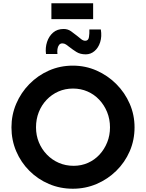

<svg xmlns="http://www.w3.org/2000/svg" viewBox="-20 -1145 892 1173"><path d="M50 -367Q50 -443 79 -511Q108 -579 159.5 -631.5Q211 -684 279 -714Q347 -744 425 -744Q502 -744 570 -714Q638 -684 690.5 -631.5Q743 -579 772.5 -511Q802 -443 802 -367Q802 -289 772.5 -221Q743 -153 690.5 -101.5Q638 -50 570 -21Q502 8 425 8Q347 8 279 -21Q211 -50 159.5 -101.5Q108 -153 79 -221Q50 -289 50 -367ZM200 -367Q200 -318 217.5 -275.5Q235 -233 266.5 -200.5Q298 -168 339.5 -150Q381 -132 430 -132Q477 -132 517.5 -150Q558 -168 588 -200.5Q618 -233 635 -275.5Q652 -318 652 -367Q652 -417 634.5 -460Q617 -503 586.5 -535.5Q556 -568 515 -586Q474 -604 426 -604Q378 -604 337 -586Q296 -568 265 -535.5Q234 -503 217 -460Q200 -417 200 -367ZM504 -813Q470 -813 447 -827.5Q424 -842 405 -857Q394 -866 383.5 -873Q373 -880 361 -880Q348 -880 340.5 -870Q333 -860 331 -845Q329 -830 331 -815H261Q256 -854 267.5 -889Q279 -924 304.5 -946Q330 -968 369 -968Q394 -968 414 -954Q434 -940 451 -926Q465 -914 477 -905Q489 -896 501 -896Q520 -896 523.5 -918.5Q527 -941 526 -965H596Q603 -922 592 -887.5Q581 -853 557.5 -833Q534 -813 504 -813ZM294 -1125H549V-1028H294Z"/></svg>

Font: Josefin Sans Thin
Style: Bold
Weight: 700
Version: Version 2.000